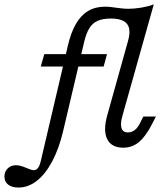

<svg xmlns="http://www.w3.org/2000/svg" viewBox="-146 -661 744 874"><path d="M-125.8 142.7Q-125.8 120.2 -110.9 105.6Q-96 91.1 -73.4 91.1Q-65.3 91.1 -56.5 93.1Q-47.6 95.2 -39.5 98Q-31.5 100.8 -24.2 104Q-15.3 108.1 -6.5 110.9Q2.4 113.7 8.1 113.7Q15.3 113.7 21.4 109.3Q27.4 104.8 31.9 95.6Q36.3 86.3 39.5 72.6L162.9 -453.2Q176.6 -512.1 199.2 -551.6Q221.8 -591.1 254.8 -610.9Q287.9 -630.6 332.3 -630.6Q346 -630.6 358.9 -629Q371.8 -627.4 383.1 -625.8Q396 -624.2 410.1 -622.6Q424.2 -621 439.5 -621Q466.1 -621 499.2 -626.6Q532.3 -632.3 554 -641.1L411.3 -133.9Q400.8 -96.8 407.3 -77.4Q413.7 -58.1 436.3 -58.1Q453.2 -58.1 467.3 -69Q481.5 -79.8 491.9 -101.6L506.5 -130.6H563.7L546 -96Q516.9 -39.5 486.3 -14.1Q455.6 11.3 415.3 11.3Q361.3 11.3 341.9 -27.8Q322.6 -66.9 342.7 -137.9L437.1 -475.8Q446.8 -510.5 441.5 -532.7Q436.3 -554.8 415.7 -565.7Q395.2 -576.6 358.9 -576.6Q322.6 -576.6 299.2 -566.5Q275.8 -556.5 261.3 -533.5Q246.8 -510.5 237.1 -470.2L140.3 -59.7Q121.8 16.9 91.5 73.8Q61.3 130.6 22.2 161.7Q-16.9 192.7 -62.1 192.7Q-91.9 192.7 -108.9 179.4Q-125.8 166.1 -125.8 142.7ZM55.6 -414.5H341.1L325.8 -358.1H39.5Z"/></svg>

Font: Playfair Micro SmCond SmLight
Style: Italic
Weight: 360
Width: 4
Italic angle: -15.6°
Designer: Claus Eggers Sørensen
Foundry: Claus Eggers Sørensen
Version: Version 2.203;Glyphs 3.3 (3326)